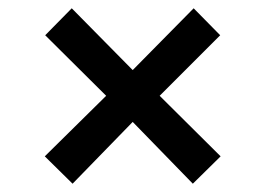

<svg xmlns="http://www.w3.org/2000/svg" viewBox="-20 -528 640 463"><path d="M89 -443 153 -508 300 -359 447 -508 511 -443 365 -297 512 -151 445 -85 300 -234 155 -85 88 -151 236 -297Z"/></svg>

Font: Kreadon Light
Style: Bold
Weight: 600
Designer: Reiya WATANABE
Foundry: StudioGnu
Version: Version 1.003; ttfautohint (v1.8.4.7-5d5b);gftools[0.9.32]